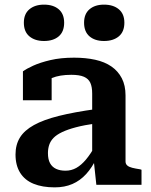

<svg xmlns="http://www.w3.org/2000/svg" viewBox="-20 -798 650 829"><path d="M394 -327V-265Q344 -258 308 -248.5Q272 -239 248 -227.5Q224 -216 211 -202.5Q198 -189 192.5 -172.5Q187 -156 187 -137Q187 -110 196 -93.5Q205 -77 222 -69Q239 -61 263 -61Q288 -61 309.5 -73Q331 -85 351.5 -109.5Q372 -134 393 -172L398 -117Q378 -75 352 -46.5Q326 -18 292.5 -3.5Q259 11 216 11Q163 11 125 -4.5Q87 -20 67 -52Q47 -84 47 -131Q47 -173 66 -204Q85 -235 126.5 -258Q168 -281 234 -297.5Q300 -314 394 -327ZM396 0 384 -112 378 -113V-394Q378 -423 370 -440.5Q362 -458 342.5 -466.5Q323 -475 288 -475Q237 -475 204 -461Q171 -447 157 -431Q152 -437 153 -445.5Q154 -454 160 -461.5Q166 -469 177 -474.5Q188 -480 203 -481V-365H79V-490Q94 -501 123.5 -514.5Q153 -528 197.5 -538.5Q242 -549 300 -549Q350 -549 391 -540Q432 -531 461 -511Q490 -491 506 -460Q522 -429 522 -386V-101Q522 -90 529.5 -83.5Q537 -77 551 -73.5Q565 -70 585 -67L591 -65V0ZM257 -700Q257 -661 233.5 -641Q210 -621 170 -621Q131 -621 107 -641Q83 -661 83 -700Q83 -738 107 -758Q131 -778 170 -778Q210 -778 233.5 -758Q257 -738 257 -700ZM517 -700Q517 -661 493 -641Q469 -621 429 -621Q390 -621 366.5 -641Q343 -661 343 -700Q343 -738 366.5 -758Q390 -778 429 -778Q469 -778 493 -758Q517 -738 517 -700Z"/></svg>

Font: Roboto Serif 20pt SemiBold
Style: Regular
Weight: 600
Version: Version 1.008